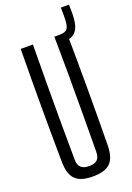

<svg xmlns="http://www.w3.org/2000/svg" viewBox="-176 -1003 735 1072"><g transform="rotate(-20 191.5 -466.5)"><path d="M181.2 7.2Q108.8 7.2 77.4 -24.2Q46 -55.6 44.9 -127.8Q42.9 -295.5 42.9 -464Q42.9 -632.4 44.9 -800H117.4Q116.2 -688.4 115.6 -573.2Q114.9 -458.1 115.3 -343.3Q115.6 -228.5 116.6 -116.5Q116.6 -84.4 132.6 -69.4Q148.6 -54.4 181.2 -54.4Q214.3 -54.4 229.5 -69.4Q244.8 -84.4 244.8 -116.5Q245.8 -228.5 246.3 -343.3Q246.9 -458.1 246.6 -573.2Q246.4 -688.4 244.8 -800H317.3Q319.4 -632.4 319.4 -464Q319.4 -295.5 317.3 -127.8Q316.6 -55.6 285 -24.2Q253.5 7.2 181.2 7.2ZM276.6 -754.8Q272.3 -754.8 267.6 -755.3Q262.8 -755.7 257.4 -756.8L256.6 -800Q263.3 -800 267.8 -800Q272.3 -800 276.6 -800Q309.7 -800.8 321.1 -814.2Q332.5 -827.6 334.2 -864.1Q334.7 -874 335 -888.1Q335.2 -902.2 335 -916.3Q334.7 -930.4 334.2 -940.3H382.4Q382.9 -930.4 383.2 -916.3Q383.4 -902.2 383.2 -888.1Q382.9 -874 382.4 -864.1Q379.1 -806.2 354.9 -780.5Q330.6 -754.8 276.6 -754.8Z"/></g></svg>

Font: Big Shoulders Thin
Style: Regular
Weight: 100
Designer: Patric King
Foundry: XO Type Co
Version: Version 2.002